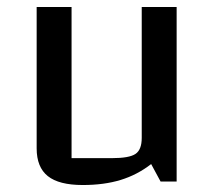

<svg xmlns="http://www.w3.org/2000/svg" viewBox="-20 -520 616 550"><path d="M486 0H440L413 -50Q373 -19 325.5 -4.5Q278 10 217 10Q149 10 117 -15.5Q85 -41 85 -95V-500H185V-67H301Q350 -67 368 -79Q386 -91 386 -125V-500H486Z"/></svg>

Font: Changa
Style: Regular
Weight: 400
Designer: Eduardo Rodriguez Tunni
Foundry: Eduardo Rodriguez Tunni
Version: Version 2.002; ttfautohint (v1.5.10-5e6f)